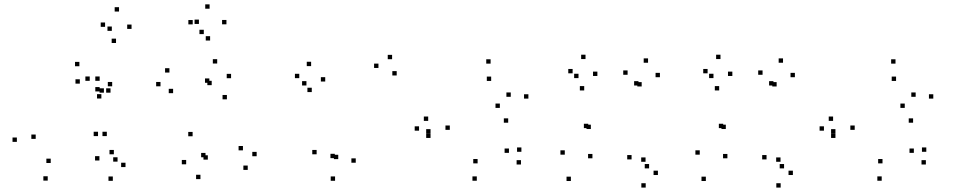

<svg xmlns="http://www.w3.org/2000/svg" viewBox="-20 -808 4380 882"><path d="M430.3 -182.8V-202.8H410.3V-182.8ZM470.7 -182.8V-202.8H450.7V-182.8ZM487.7 -382.3V-402.3H467.7V-382.3ZM457.3 -382.3V-402.3H437.3V-382.3ZM213 -59.2V-79.2H193V-59.2ZM144 -170V-190H124V-170ZM346.7 -423.8V-443.8H326.7V-423.8ZM437.8 -388V-408H417.8V-388ZM437.8 -436.7V-456.7H417.8V-436.7ZM392.2 -436.7V-456.7H372.2V-436.7ZM445.7 -355.5V-375.5H425.7V-355.5ZM495.3 -411.5V-431.5H475.3V-411.5ZM344.7 -503.7V-523.7H324.7V-503.7ZM57.5 -156.3V-176.3H37.5V-156.3ZM199.2 21.7V1.7H179.2V21.7ZM556.5 -40.5V-60.5H536.5V-40.5ZM503 -99.2V-119.2H483V-99.2ZM520 -65.5V-85.5H500V-65.5ZM584.3 -675.2V-695.2H564.3V-675.2ZM526.8 -755V-775H506.8V-755ZM462.7 -684.7V-704.7H442.7V-684.7ZM513 -610.5V-630.5H493V-610.5ZM493.7 -666.2V-686.2H473.7V-666.2ZM436.7 -70.7V-90.7H416.7V-70.7ZM498.3 22.7V2.7H478.3V22.7Z M1118 -27.5V-47.5H1098V-27.5ZM1159 -90.3V-110.3H1139V-90.3ZM1096 -117.3V-137.3H1076V-117.3ZM934.7 -74.7V-94.7H914.7V-74.7ZM924 -85.5V-105.5H904V-85.5ZM1022.3 -351.7V-371.7H1002.3V-351.7ZM1041.5 -448.7V-468.7H1021.5V-448.7ZM977.7 -516.2V-536.2H957.7V-516.2ZM758.3 -474.7V-494.7H738.3V-474.7ZM717.3 -411.5V-431.5H697.3V-411.5ZM775.2 -380V-400H755.2V-380ZM941.7 -427.7V-447.7H921.7V-427.7ZM952.5 -416.8V-436.8H932.5V-416.8ZM864.8 -182V-202H844.8V-182ZM835.2 -53.2V-73.2H815.2V-53.2ZM900.8 14.8V-5.2H880.8V14.8ZM1020.2 -696.3V-716.3H1000.2V-696.3ZM942.8 -768V-788H922.8V-768ZM865.3 -696V-716H845.3V-696ZM916.2 -651.3V-671.3H896.2V-651.3ZM893.8 -698V-718H873.8V-698ZM945.2 -621.8V-641.8H925.2V-621.8Z M1614.2 -60.5V-80.5H1594.2V-60.5ZM1802.3 -461.3V-481.3H1782.3V-461.3ZM1781.2 -536V-556H1761.2V-536ZM1718.5 -495.8V-515.8H1698.5V-495.8ZM1533.8 -77V-97H1513.8V-77ZM1518 -81.5V-101.5H1498V-81.5ZM1474 -433.5V-453.5H1454V-433.5ZM1409.2 -504.3V-524.3H1389.2V-504.3ZM1354.8 -449V-469H1334.8V-449ZM1412.2 -385V-405H1392.2V-385ZM1387.7 -415.3V-435.3H1367.7V-415.3ZM1434.5 -99.2V-119.2H1414.5V-99.2ZM1519.2 22.5V2.5H1499.2V22.5Z M2373.2 -52.3V-72.3H2353.2V-52.3ZM2375.2 -110.7V-130.7H2355.2V-110.7ZM2318 -105.8V-125.8H2298V-105.8ZM2174 -57.5V-77.5H2154V-57.5ZM2046.3 -211.5V-231.5H2026.3V-211.5ZM2236.3 -436.2V-456.2H2216.3V-436.2ZM2326.3 -363.3V-383.3H2306.3V-363.3ZM2276.2 -312.3V-332.3H2256.2V-312.3ZM1947 -252.7V-272.7H1927V-252.7ZM1905 -207.7V-227.7H1885V-207.7ZM1957.8 -174.3V-194.3H1937.8V-174.3ZM2314.5 -244.3V-264.3H2294.5V-244.3ZM2407.3 -355V-375H2387.3V-355ZM2233.7 -515.7V-535.7H2213.7V-515.7ZM1957.8 -194.8V-214.8H1937.8V-194.8ZM2170.3 22.3V2.3H2150.3V22.3Z M3002.3 -4V-24H2982.3V-4ZM2945.5 -64.8V-84.8H2925.5V-64.8ZM2961.8 -34.5V-54.5H2941.8V-34.5ZM3011.5 -453.3V-473.3H2991.5V-453.3ZM2957 -519.8V-539.8H2937V-519.8ZM2863 -464.5V-484.5H2843V-464.5ZM2694.2 -215.3V-235.3H2674.2V-215.3ZM2682.2 -219.5V-239.5H2662.2V-219.5ZM2724.2 -459V-479H2704.2V-459ZM2669.7 -536.7V-556.7H2649.7V-536.7ZM2610.5 -471.2V-491.2H2590.5V-471.2ZM2663.7 -392.5V-412.5H2643.7V-392.5ZM2637.5 -449.2V-469.2H2617.5V-449.2ZM2574.5 -97.5V-117.5H2554.5V-97.5ZM2602.5 23.5V3.5H2582.5V23.5ZM2701.5 -80.8V-100.8H2681.5V-80.8ZM2913 -415.2V-435.2H2893V-415.2ZM2927.7 -410.8V-430.8H2907.7V-410.8ZM2881.3 -75.7V-95.7H2861.3V-75.7ZM2946.2 53.7V33.7H2926.2V53.7Z M3622.3 -4V-24H3602.3V-4ZM3565.5 -64.8V-84.8H3545.5V-64.8ZM3581.8 -34.5V-54.5H3561.8V-34.5ZM3631.5 -453.3V-473.3H3611.5V-453.3ZM3577 -519.8V-539.8H3557V-519.8ZM3483 -464.5V-484.5H3463V-464.5ZM3314.2 -215.3V-235.3H3294.2V-215.3ZM3302.2 -219.5V-239.5H3282.2V-219.5ZM3344.2 -459V-479H3324.2V-459ZM3289.7 -536.7V-556.7H3269.7V-536.7ZM3230.5 -471.2V-491.2H3210.5V-471.2ZM3283.7 -392.5V-412.5H3263.7V-392.5ZM3257.5 -449.2V-469.2H3237.5V-449.2ZM3194.5 -97.5V-117.5H3174.5V-97.5ZM3222.5 23.5V3.5H3202.5V23.5ZM3321.5 -80.8V-100.8H3301.5V-80.8ZM3533 -415.2V-435.2H3513V-415.2ZM3547.7 -410.8V-430.8H3527.7V-410.8ZM3501.3 -75.7V-95.7H3481.3V-75.7ZM3566.2 53.7V33.7H3546.2V53.7Z M4233.2 -52.3V-72.3H4213.2V-52.3ZM4235.2 -110.7V-130.7H4215.2V-110.7ZM4178 -105.8V-125.8H4158V-105.8ZM4034 -57.5V-77.5H4014V-57.5ZM3906.3 -211.5V-231.5H3886.3V-211.5ZM4096.3 -436.2V-456.2H4076.3V-436.2ZM4186.3 -363.3V-383.3H4166.3V-363.3ZM4136.2 -312.3V-332.3H4116.2V-312.3ZM3807 -252.7V-272.7H3787V-252.7ZM3765 -207.7V-227.7H3745V-207.7ZM3817.8 -174.3V-194.3H3797.8V-174.3ZM4174.5 -244.3V-264.3H4154.5V-244.3ZM4267.3 -355V-375H4247.3V-355ZM4093.7 -515.7V-535.7H4073.7V-515.7ZM3817.8 -194.8V-214.8H3797.8V-194.8ZM4030.3 22.3V2.3H4010.3V22.3Z"/></svg>

Font: Monaspace Radon Dots Var
Style: Regular
Weight: 400
Designer: Riley Cran and the Lettermatic Team
Version: Version 1.100 (Monaspace Radon Dots)